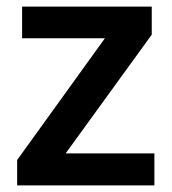

<svg xmlns="http://www.w3.org/2000/svg" viewBox="-20 -613 521 582"><path d="M448 -51V-148H179L440 -508V-593H47V-497H298L32 -128V-51Z"/></svg>

Font: Noto Sans Tamil UI SemiBold
Style: Regular
Weight: 600
Designer: Jelle Bosma - Monotype Design Team
Foundry: Monotype Imaging Inc.
Version: Version 2.004